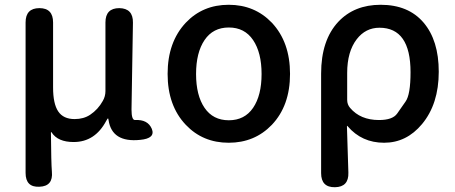

<svg xmlns="http://www.w3.org/2000/svg" viewBox="-20 -584 1905 803"><path d="M145 197Q87 200 87 139V-490Q87 -550 145 -550Q202 -550 202 -490V-218Q202 -150 223.5 -118Q245 -86 292 -86Q330 -86 357 -104Q390 -126 410 -162Q421 -181 421 -203V-490Q421 -550 479 -550Q537 -549 536 -489L530 -126Q530 -81 545 -82Q598 -85 615 -45Q631 -5 566 1Q448 13 434 -82Q433 -89 431.5 -89Q430 -89 424 -78Q377 10 288 10Q222 10 196 -30Q193 -34 193 -29Q194 97 197 134Q203 195 145 197Z M757 -62Q681 -142 681 -275Q681 -408 757 -489Q828 -564 936.5 -564Q1045 -564 1117 -489Q1193 -408 1193 -275Q1193 -142 1117 -62Q1045 13 936.5 13Q828 13 757 -62ZM835.5 -133Q871 -81 937 -81Q1003 -81 1038.5 -133Q1074 -185 1074 -274.5Q1074 -364 1038.5 -416.5Q1003 -469 937 -469Q871 -469 835.5 -416.5Q800 -364 800 -274.5Q800 -185 835.5 -133Z M1381 199Q1323 200 1323 140V-276Q1323 -416 1395 -493Q1462 -564 1572 -564Q1688 -564 1751.5 -489.5Q1815 -415 1815 -284Q1815 -149 1745 -65Q1680 13 1586.5 13Q1493 13 1434 -56Q1431 -60 1431 -55L1437 138Q1439 198 1381 199ZM1565 -82Q1622 -82 1641 -109Q1658 -134 1676 -159Q1697 -188 1697 -282Q1697 -468 1567 -468Q1509 -468 1472 -420Q1432 -368 1432 -279V-166Q1432 -147 1444 -133Q1487 -82 1565 -82Z"/></svg>

Font: Resource Han Rounded JP Medium
Style: Regular
Weight: 500
Designer: Cyano Hao (round all glyphs); Ryoko NISHIZUKA 西塚涼子 (kana, bopomofo & ideographs); Paul D. Hunt (Latin, Greek & Cyrillic)
Foundry: Cyano Hao
Version: 0.990